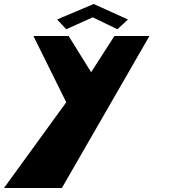

<svg xmlns="http://www.w3.org/2000/svg" viewBox="-50 -597 864 965"><path d="M237 -499 283 -450 416 -510 540 -450 593 -499 421 -577ZM525 -416 408 -234 295 -416H118L283 -83L-30 348H261L701 -416Z"/></svg>

Font: Hussar Milosc
Style: Bold
Weight: 700
Foundry: Cannot Into Space Fonts
Version: Version 1.02